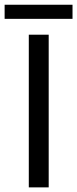

<svg xmlns="http://www.w3.org/2000/svg" viewBox="-62 -810 334 830"><path d="M62.5 -660H148.5V0H62.5ZM-42 -728.5V-789.5H251.5V-728.5Z"/></svg>

Font: League Spartan Thin
Style: Regular
Weight: 400
Version: Version 2.002